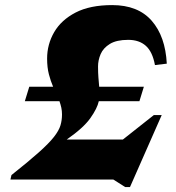

<svg xmlns="http://www.w3.org/2000/svg" viewBox="-20 -705 690 754"><path d="M545 -364.5 527.5 -307.5H368Q362 -279.5 334.8 -241Q307.5 -202.5 242 -157H462.5L584 -253H615L490.5 29.5H471.5L425 0H21L25 -17.5Q92.5 -71 132.5 -106.8Q172.5 -142.5 192 -167.5Q211.5 -192.5 217.5 -212.8Q223.5 -233 223.5 -255.5Q223.5 -269.5 220.8 -282.2Q218 -295 213.5 -307.5H77.5L95 -364.5H188.5Q179 -386.5 172 -413.2Q165 -440 165 -475Q165 -531 192.8 -578.8Q220.5 -626.5 277 -655.8Q333.5 -685 420.5 -685Q522 -685 575.8 -623.5Q629.5 -562 635 -455L588.5 -449.5Q579 -501.5 552.8 -525Q526.5 -548.5 483.5 -548.5Q437.5 -548.5 411.5 -532.5Q385.5 -516.5 375.2 -492.5Q365 -468.5 365 -444Q365 -418.5 366.5 -400.8Q368 -383 369.5 -364.5Z"/></svg>

Font: Newsreader 16pt ExtraBold
Style: Italic
Weight: 800
Italic angle: -17°
Designer: Hugues Gentile
Foundry: Production Type
Version: Version 1.003; ttfautohint (v1.8.3)